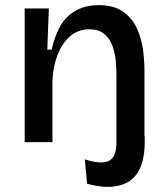

<svg xmlns="http://www.w3.org/2000/svg" viewBox="-20 -553 650 747"><path d="M76 0V-520H170L164 -360H181Q202 -453 248 -493Q294 -533 364 -533Q422 -533 457.5 -508.5Q493 -484 511.5 -445Q530 -406 536 -362Q542 -318 542 -279V-24H543V0Q543 174 399 174Q364 174 319 162L310 67Q376 88 404.5 72.5Q433 57 433 3V0V-265Q433 -284 430.5 -313.5Q428 -343 418.5 -371.5Q409 -400 387.5 -419.5Q366 -439 328 -439Q283 -439 251.5 -411Q220 -383 203 -337Q186 -291 184 -238V0Z"/></svg>

Font: Bricolage Grotesque 10pt Medium
Style: Regular
Weight: 500
Designer: Mathieu Triay
Foundry: Atelier Triay
Version: Version 1.000; ttfautohint (v1.8.4.7-5d5b);gftools[0.9.32]